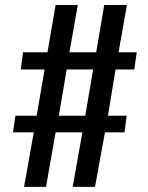

<svg xmlns="http://www.w3.org/2000/svg" viewBox="-20 -733 581 752"><path d="M74.2 -1 112.3 -214.8H30.8L40.5 -279.8H123.5L154.8 -460.9H61.5L70.3 -528.3H166L197.8 -713.4H284.7L252 -528.3H356.9L388.2 -713.4H477.1L444.3 -528.3H515.6L505.9 -460.9H432.6L402.8 -279.8H476.1L467.8 -214.8H391.1L352.1 -1H264.6L302.7 -214.8H197.8L160.2 -1ZM210.4 -279.8H314L344.7 -460.9H241.2Z"/></svg>

Font: Comme ExtraBold
Style: Regular
Weight: 800
Version: Version 1.000;gftools[0.9.27]